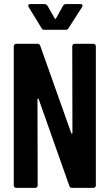

<svg xmlns="http://www.w3.org/2000/svg" viewBox="-20 -913 533 933"><path d="M313 -775.9Q308.1 -768.1 298.8 -768.1H195.8Q186 -768.1 182.1 -775.9L119.1 -878.9Q117.2 -884.8 117.2 -886.2Q117.2 -893.1 127 -893.1H195.8Q206.1 -893.1 210.9 -884.8L246.1 -823.2Q249 -818.8 252 -823.2L286.1 -884.8Q291 -893.1 300.8 -893.1H371.1Q377.9 -893.1 380.1 -889.4Q382.3 -885.7 378.9 -878.9ZM331.1 -688Q331.1 -693.4 334.5 -696.8Q337.9 -700.2 342.8 -700.2H434.1Q439 -700.2 442.4 -696.8Q445.8 -693.4 445.8 -688V-12.2Q445.8 -6.8 442.4 -3.4Q439 0 434.1 0H330.1Q320.3 0 316.9 -9.8L168 -431.2Q167 -434.1 164.6 -433.6Q162.1 -433.1 162.1 -430.2L163.1 -12.2Q163.1 -6.8 159.7 -3.4Q156.2 0 150.9 0H59.1Q53.7 0 50.3 -3.4Q46.9 -6.8 46.9 -12.2V-688Q46.9 -693.4 50.3 -696.8Q53.7 -700.2 59.1 -700.2H163.1Q172.4 -700.2 175.8 -689.9L326.2 -266.1Q327.1 -263.2 329.6 -263.7Q332 -264.2 332 -267.1Z"/></svg>

Font: Barlow Condensed SemiBold
Style: Regular
Weight: 600
Width: 3
Designer: Jeremy Tribby
Foundry: Tribby Type
Version: Version 1.422;hotconv 1.0.109;makeotfexe 2.5.65596